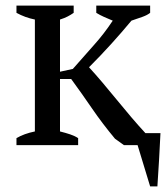

<svg xmlns="http://www.w3.org/2000/svg" viewBox="-20 -520 595 688"><path d="M392 -23Q347 -77 310 -131Q273 -185 235 -237H195V-49Q215 -44 231.5 -38.5Q248 -33 260 -25V0H39V-25Q66 -41 105 -49V-450Q70 -457 39 -474V-500H244V-474Q234 -467 222.5 -461Q211 -455 195 -450V-263L241 -273Q281 -319 317 -359Q353 -399 384 -446Q367 -453 352.5 -459.5Q338 -466 325 -474V-500H518V-474Q508 -466 491.5 -460Q475 -454 451 -446Q417 -405 379 -363Q341 -321 299 -279Q321 -255 346.5 -225Q372 -195 398 -163Q424 -131 450.5 -100Q477 -69 501 -43H555Q553 5 550 52.5Q547 100 544 148H518L473 0H424Z"/></svg>

Font: PT Serif
Style: Regular
Weight: 400
Designer: A.Korolkova, O.Umpeleva, V.Yefimov
Foundry: ParaType Ltd
Version: Version 1.000W OFL; ttfautohint (v1.6)